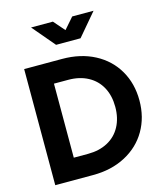

<svg xmlns="http://www.w3.org/2000/svg" viewBox="-139 -1086 1017 1190"><g transform="rotate(-15 369.5 -491.5)"><path d="M66 -745H309Q428 -745 518 -697.5Q608 -650 657 -565.5Q706 -481 706 -373Q706 -265 657 -180.5Q608 -96 517.5 -48Q427 0 309 0H66ZM313 -135Q385 -135 439 -164Q493 -193 522 -247Q551 -301 551 -373Q551 -445 522 -498.5Q493 -552 439 -581Q385 -610 313 -610H221V-135ZM174 -983H314L376 -912L438 -983H575L453 -839H296Z"/></g></svg>

Font: Evergrow Sans 
Style: ExtraBold
Weight: 800
Foundry: 10Web
Version: Version 1.000